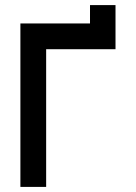

<svg xmlns="http://www.w3.org/2000/svg" viewBox="-20 -721 534 753"><path d="M60 12V-629H333V-701H433V-528H161V12Z"/></svg>

Font: Pixelify Sans
Style: Regular
Weight: 400
Designer: Stefie Justprince
Foundry: Typecalism Foundryline
Version: Version 1.000;February 13, 2025;FontCreator 15.0.0.3015 64-b